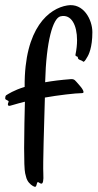

<svg xmlns="http://www.w3.org/2000/svg" viewBox="-25 -677 376 740"><path d="M290 -318C306 -317 291 -338 278 -352C265 -366 263 -373 248 -372C209 -369 177 -365 149 -360C153 -519 179 -607 208 -614C250 -624 272 -580 272 -522C272 -505 270 -486 266 -467C264 -458 275 -461 275 -456C275 -445 287 -447 295 -440C298 -436 304 -444 310 -455C317 -465 331 -494 331 -553C331 -601 297 -667 234 -656C166 -645 68 -572 70 -342C27 -329 6 -314 -1 -310C-4 -308 -5 -302 -5 -298C-5 -290 11 -291 8 -284C2 -271 7 -267 16 -270C40 -277 58 -282 71 -285C70 -240 68 -167 68 -106C68 -60 69 -22 72 -9C75 1 76 10 80 17C87 31 101 41 109 43C118 45 115 23 122 25C129 27 145 49 142 -8C140 -43 145 -196 148 -301C198 -310 267 -318 290 -318Z"/></svg>

Font: Oregano
Style: Regular
Weight: 400
Designer: Astigmatic (AOETI)
Foundry: Astigmatic (AOETI)
Version: Version 1.000